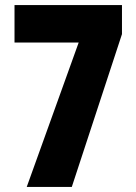

<svg xmlns="http://www.w3.org/2000/svg" viewBox="-20 -734 535 754"><path d="M85 0 289 -567H37V-714H459V-600L262 0Z"/></svg>

Font: Noto Sans Thai Looped ExtraCondensed Black
Style: Regular
Weight: 900
Width: 2
Designer: Sasikarn Vongin, Ben Mitchell
Foundry: The Fontpad Ltd
Version: Version 1.001; ttfautohint (v1.8.4.7-5d5b)